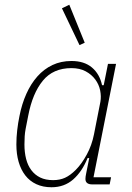

<svg xmlns="http://www.w3.org/2000/svg" viewBox="-20 -777 557 809"><path d="M369 0Q340 0 340 -23Q340 -32 343 -46L356 -111H349Q326 -54 288.5 -21Q251 12 197 12Q161 12 133 -1Q105 -14 86.5 -38Q68 -62 58.5 -95Q49 -128 49 -168Q49 -198 52.5 -228.5Q56 -259 62 -288Q72 -339 91 -381.5Q110 -424 137.5 -455Q165 -486 201 -503Q237 -520 281 -520Q335 -520 367.5 -492.5Q400 -465 410 -418H417L435 -508H469L374 -30H448L442 0ZM204 -18Q232 -18 254 -28Q276 -38 299 -61Q324 -86 345.5 -125.5Q367 -165 376 -211L403 -348Q407 -371 402 -396Q397 -421 381.5 -442Q366 -463 341 -476.5Q316 -490 281 -490Q204 -490 160.5 -437Q117 -384 99 -290L88 -234Q85 -218 84 -202.5Q83 -187 83 -168Q83 -135 90 -107.5Q97 -80 112 -60Q127 -40 149.5 -29Q172 -18 204 -18ZM241 -742 272 -757 337 -597 315 -587Z"/></svg>

Font: IBM Plex Sans Condensed ExtraLight
Style: Italic
Weight: 200
Width: 3
Italic angle: -11°
Designer: Mike Abbink, Paul van der Laan, Pieter van Rosmalen
Foundry: Bold Monday
Version: Version 1.3